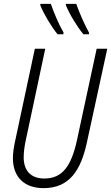

<svg xmlns="http://www.w3.org/2000/svg" viewBox="-20 -967 577 997"><path d="M413 -789H442V-798C417 -844 394 -896 376 -947H322V-940C341 -893 380 -829 413 -789ZM279 -789H309L310 -798C285 -841 261 -898 244 -947H190L189 -940C208 -893 247 -828 279 -789ZM206 10C339 10 400 -80 432 -231L537 -714H482L379 -236C350 -106 305 -40 210 -40C143 -40 103 -78 103 -150C103 -172 106 -201 112 -230L215 -714H161L58 -232C51 -200 47 -170 47 -146C47 -46 108 10 206 10Z"/></svg>

Font: Noto Sans Condensed Light
Style: Italic
Weight: 300
Width: 3
Italic angle: -12°
Designer: Monotype Design Team
Foundry: Monotype Imaging Inc.
Version: Version 2.013